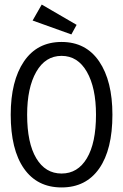

<svg xmlns="http://www.w3.org/2000/svg" viewBox="-20 -811 540 842"><path d="M250 11Q143 11 85 -72Q27 -155 27 -308Q27 -456 85 -541.5Q143 -627 250 -627Q357 -627 415 -541.5Q473 -456 473 -308Q473 -155 415 -72Q357 11 250 11ZM250 -50Q321 -50 361 -117Q401 -184 401 -308Q401 -426 361 -496Q321 -566 250 -566Q179 -566 139 -496Q99 -426 99 -308Q99 -184 139 -117Q179 -50 250 -50ZM293 -660 123 -721 163 -791 316 -702Z"/></svg>

Font: Ligconsolata
Style: Regular
Weight: 400
Monospace: yes
Designer: Raph Levien, Cyreal, Brenton Simpson
Foundry: Raph Levien, Cyreal, Google
Version: Version 3.001; ttfautohint (v1.8.2.53-6de2)